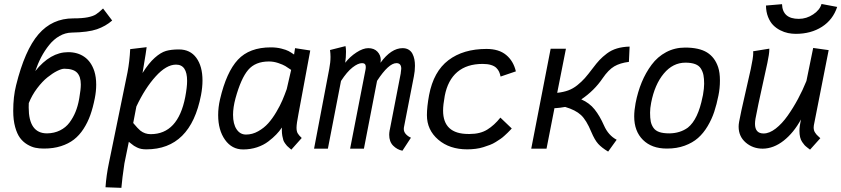

<svg xmlns="http://www.w3.org/2000/svg" viewBox="-20 -741 4193 957"><path d="M155.8 -386.7Q231 -481 319.8 -481Q367.2 -481 400.9 -457.3Q434.6 -433.6 450.2 -386.2Q459.5 -356.9 459.5 -318.8Q459.5 -286.6 452.6 -251.5Q443.4 -204.6 430.2 -167.5Q417 -130.4 396.2 -98.4Q375.5 -66.4 348.4 -45.4Q321.3 -24.4 283.7 -12.5Q246.1 -0.5 199.7 -0.5H198.7H197.3Q175.3 -0.5 155.8 -4.6Q136.2 -8.8 115.5 -21.2Q94.7 -33.7 79.8 -53.7Q64.9 -73.7 55.4 -108.2Q45.9 -142.6 45.9 -188.5Q45.9 -258.8 60.1 -315.4Q103.5 -491.2 171.9 -570.3Q240.2 -649.4 345.2 -649.4Q390.6 -649.4 417.2 -654.8Q443.8 -660.2 458 -669.2Q472.2 -678.2 493.7 -698.7L539.1 -638.7Q506.8 -610.4 463.1 -595.2Q419.4 -580.1 337.9 -578.6Q305.7 -578.1 276.6 -561.5Q247.6 -544.9 225.1 -516.8Q202.6 -488.8 185.5 -456.3Q168.5 -423.8 155.8 -386.7ZM374 -245.1 375.5 -253.9Q382.8 -295.4 382.8 -319.8Q382.8 -359.4 364 -378.9Q345.2 -398.4 300.3 -398.4Q287.1 -398.4 264.6 -387.2Q242.2 -376 216.6 -355.5Q190.9 -335 165 -300.8Q139.2 -266.6 123.5 -227.1Q123 -219.7 123 -205.6Q123 -76.2 214.4 -76.2Q250.5 -76.7 279.3 -91.1Q308.1 -105.5 326.4 -130.1Q344.7 -154.8 356.2 -182.9Q367.7 -210.9 374 -245.1Z M903.3 -257.3Q912.6 -306.2 912.6 -337.9Q912.6 -418.9 857.4 -418.9Q809.1 -418.9 755.9 -360.1Q702.6 -301.3 659.7 -210L644 -127.9Q668 -99.1 679.7 -89.8Q702.1 -72.3 731 -72.3Q867.2 -72.3 903.3 -257.3ZM613.3 -369.6Q613.8 -371.6 614.5 -375.5Q615.2 -379.4 615.7 -381.3Q626 -435.5 628.9 -496.1L710.9 -505.9Q710.9 -498.5 690.4 -377Q721.7 -426.8 751.5 -453.1Q781.2 -479.5 807.4 -487.1Q833.5 -494.6 871.6 -494.6Q928.2 -494.6 958.7 -452.6Q989.3 -410.6 989.3 -339.8Q989.3 -305.7 981.9 -266.6Q929.7 3.4 709.5 3.4Q695.3 3.4 684.1 1.2Q672.9 -1 663.1 -5.9Q653.3 -10.7 647.9 -14.2Q642.6 -17.6 633.8 -24.9Q625 -32.2 622.1 -34.2L600.1 73.7Q588.9 148.4 585 195.3L505.9 192.4Q509.8 133.8 522.9 71.3Z M1153.8 -251Q1141.6 -205.6 1141.6 -168.9Q1141.6 -123 1159.2 -96.7Q1176.8 -70.3 1206.1 -70.3Q1237.8 -70.3 1266.8 -86.7Q1295.9 -103 1316.9 -126.5Q1337.9 -149.9 1357.2 -182.6Q1376.5 -215.3 1387.7 -241.7Q1398.9 -268.1 1409.2 -296.9L1431.2 -392.6Q1413.6 -404.8 1401.9 -411.9Q1390.1 -418.9 1366.9 -426.8Q1343.8 -434.6 1320.3 -434.6Q1252.9 -434.6 1217 -392.6Q1181.2 -350.6 1153.8 -251ZM1526.4 -489.3 1467.8 -173.8Q1458 -124 1458 -104.5Q1458 -86.9 1463.6 -76.9Q1469.2 -66.9 1483.9 -53.2L1432.1 4.9Q1430.2 3.4 1421.9 -3.7Q1413.6 -10.7 1410.6 -13.9Q1407.7 -17.1 1401.4 -25.6Q1395 -34.2 1392.3 -42.2Q1389.6 -50.3 1387.2 -63.7Q1384.8 -77.1 1384.8 -93.3Q1384.8 -101.1 1385.3 -105.5Q1372.6 -86.9 1356.9 -70.6Q1341.3 -54.2 1317.4 -35.9Q1293.5 -17.6 1261 -6.8Q1228.5 3.9 1191.9 3.9Q1135.7 3.9 1101.6 -44.2Q1067.4 -92.3 1067.4 -167.5Q1067.4 -206.1 1076.7 -246.1Q1108.4 -381.8 1165.8 -443.4Q1223.1 -504.9 1330.1 -504.9Q1358.4 -504.9 1382.6 -498.8Q1406.7 -492.7 1418.5 -486.3Q1430.2 -480 1445.8 -469.2Q1448.7 -483.9 1450.7 -501Z M1986.8 -501Q2004.4 -501 2016.8 -493.4Q2029.3 -485.8 2035.9 -472.9Q2042.5 -460 2045.4 -445.3Q2048.3 -430.7 2048.3 -413.1Q2048.3 -386.7 2043 -360.8L1993.2 -105.5Q1992.7 -103 1992.7 -98.1Q1992.7 -83.5 2003.4 -72Q2014.2 -60.5 2028.3 -54.7L1985.8 10.3Q1959.5 4.9 1939.7 -14.9Q1919.9 -34.7 1919.9 -69.3Q1919.9 -78.6 1922.4 -93.3L1922.9 -94.2L1976.6 -371.1Q1977.1 -372.1 1977.3 -374.3Q1977.5 -376.5 1977.5 -377.4Q1980 -392.1 1980 -398.4Q1980 -426.3 1956.1 -426.3Q1917 -426.3 1859.4 -337.9L1793.9 0H1725.1L1801.8 -393.6Q1803.2 -399.9 1803.2 -407.7Q1803.2 -426.3 1784.7 -426.3Q1764.6 -426.3 1737.1 -404.8Q1709.5 -383.3 1679.7 -337.4L1614.3 0H1545.4L1621.1 -397.9Q1627.4 -430.2 1627.4 -457.5Q1627.4 -473.6 1625 -491.7L1702.1 -511.2Q1704.6 -501.5 1704.6 -482.9Q1704.6 -455.6 1700.7 -428.2Q1724.1 -458.5 1756.8 -479.7Q1789.6 -501 1815.4 -501Q1844.7 -501 1861.3 -483.4Q1877.9 -465.8 1877.9 -441.4Q1877.9 -434.6 1876.5 -428.2Q1929.7 -501 1986.8 -501Z M2188.5 -189.9Q2188.5 -73.2 2314.9 -73.2H2321.3Q2373.5 -73.2 2408.7 -95Q2443.8 -116.7 2474.1 -154.8L2530.8 -100.6Q2529.8 -99.6 2522.5 -91.8Q2515.1 -84 2510 -79.1Q2504.9 -74.2 2494.6 -64.7Q2484.4 -55.2 2474.6 -48.6Q2464.8 -42 2450.9 -33.2Q2437 -24.4 2422.1 -18.8Q2407.2 -13.2 2389.6 -7.6Q2372.1 -2 2351.3 0.7Q2330.6 3.4 2308.6 3.4Q2220.7 3.4 2164.3 -44.9Q2107.9 -93.3 2107.9 -167Q2107.9 -208.5 2118.7 -267.1Q2141.1 -384.8 2215.1 -440.9Q2289.1 -497.1 2404.8 -497.1Q2466.8 -497.1 2502.9 -467Q2539.1 -437 2551.3 -385.3L2475.1 -359.4Q2472.2 -373 2467.8 -383.1Q2463.4 -393.1 2453.9 -402.6Q2444.3 -412.1 2427.2 -417.2Q2410.2 -422.4 2385.7 -422.4Q2307.1 -422.4 2259.5 -382.1Q2211.9 -341.8 2196.8 -263.2Q2188.5 -217.8 2188.5 -189.9Z M2796.9 -208Q2785.2 -205.6 2771.7 -204.1Q2758.3 -202.6 2751 -202.1H2743.7L2704.1 0H2627.9L2724.6 -498H2800.8L2757.3 -278.3Q2788.6 -281.7 2812.5 -290.5Q2836.4 -299.3 2857.7 -316.4Q2878.9 -333.5 2894.8 -351.3Q2910.6 -369.1 2934.6 -400.9Q2953.6 -426.3 2968.3 -441.9Q2982.9 -457.5 3005.1 -474.4Q3027.3 -491.2 3055.2 -499.5Q3083 -507.8 3118.2 -508.8L3114.7 -432.6Q3070.8 -427.2 3041.7 -410.2Q3012.7 -393.1 2983.9 -351.1Q2942.4 -289.6 2877.4 -245.6Q2918 -228 2943.8 -195.6Q2969.7 -163.1 2990.7 -115.2Q3012.2 -66.4 3053.7 -44.4L3011.2 14.6Q2979 -4.9 2961.7 -23.9Q2944.3 -43 2927.2 -83.5Q2902.8 -142.6 2875.7 -167.7Q2848.6 -192.9 2796.9 -208Z M3408.7 -105Q3459.5 -145.5 3481.9 -258.8Q3482.4 -260.3 3482.9 -263.2Q3483.4 -266.1 3483.9 -267.6Q3489.7 -301.3 3489.7 -323.2Q3489.7 -349.1 3486.3 -366.5Q3482.9 -383.8 3473.6 -398.9Q3464.4 -414.1 3445.1 -421.4Q3425.8 -428.7 3396.5 -428.7Q3334 -428.7 3288.6 -374.3Q3243.2 -319.8 3225.6 -229Q3220.2 -201.2 3220.2 -179.7Q3220.2 -152.8 3223.6 -135.5Q3227.1 -118.2 3237.1 -103.8Q3247.1 -89.4 3266.4 -82.8Q3285.6 -76.2 3315.9 -76.2Q3370.1 -76.7 3408.7 -105ZM3304.2 -0.5H3303.2Q3228.5 -0.5 3184.8 -43.7Q3141.1 -86.9 3141.1 -160.6Q3141.1 -189.9 3147.9 -226.6Q3158.7 -282.7 3178.5 -330.6Q3198.2 -378.4 3227.8 -418.2Q3257.3 -458 3300.3 -481Q3343.3 -503.9 3394.5 -503.9Q3464.8 -503.9 3503.9 -479.7Q3543 -455.6 3559.6 -405.8Q3568.4 -379.4 3568.4 -339.4Q3568.4 -300.8 3561 -265.1Q3552.2 -220.7 3540 -183.8Q3527.8 -147 3507.1 -112.1Q3486.3 -77.1 3459.2 -53.2Q3432.1 -29.3 3392.8 -14.9Q3353.5 -0.5 3305.2 -0.5Z M3961.4 -647Q4000 -647 4033.4 -669.4Q4066.9 -691.9 4074.7 -721.2L4152.8 -706.5Q4131.8 -642.6 4076.9 -607.4Q4022 -572.3 3946.8 -572.3Q3927.2 -572.3 3908 -576.2Q3888.7 -580.1 3868.7 -590.3Q3848.6 -600.6 3833.5 -616Q3818.4 -631.3 3808.3 -656.5Q3798.3 -681.6 3797.9 -713.4L3877.9 -720.2Q3880.4 -647 3961.4 -647ZM4017.6 4.9Q4016.1 3.9 4005.4 -4.4Q3994.6 -12.7 3990.2 -17.6Q3985.8 -22.5 3978.5 -33Q3971.2 -43.5 3968 -57.4Q3964.8 -71.3 3964.8 -88.9Q3964.8 -111.8 3972.2 -145.5Q3936 -79.1 3886 -39.8Q3835.9 -0.5 3781.7 0Q3732.4 0 3697 -30.5Q3661.6 -61 3661.6 -109.9Q3661.6 -120.6 3664.1 -134.3Q3672.9 -182.1 3691.4 -261.2Q3710 -340.3 3722.2 -397.2Q3734.4 -454.1 3734.4 -477.1Q3734.4 -482.9 3733.9 -485.4L3814.5 -498.5V-493.7Q3814.5 -472.7 3804.9 -427.5Q3795.4 -382.3 3777.1 -300.5Q3758.8 -218.8 3745.6 -149.4Q3743.2 -134.8 3743.2 -124Q3743.2 -75.7 3786.1 -75.7Q3814.9 -75.7 3846.4 -100.1Q3877.9 -124.5 3906 -164.3Q3934.1 -204.1 3957.5 -247.8Q3981 -291.5 3999.5 -337.4L4033.2 -502L4110.4 -491.2L4036.6 -116.7Q4035.6 -108.9 4035.6 -106Q4035.6 -98.1 4037.4 -91.6Q4039.1 -85 4043.5 -78.9Q4047.9 -72.8 4050.5 -69.6Q4053.2 -66.4 4060.3 -60.1Q4067.4 -53.7 4068.8 -52.2Z"/></svg>

Font: Fantasque Sans Mono
Style: Italic
Weight: 400
Italic angle: -11°
Monospace: yes
Designer: Jany Belluz
Version: Version 1.8.0 ; ttfautohint (v1.8.2)